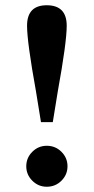

<svg xmlns="http://www.w3.org/2000/svg" viewBox="-20 -696 357 731"><path d="M158 15Q126 15 103 -8Q80 -31 80 -63Q80 -95 103 -118Q126 -141 158 -141Q191 -141 214 -118Q237 -95 237 -63Q237 -31 214 -8Q191 15 158 15ZM158 -676Q234 -676 234 -598Q234 -535 200 -348L181 -231H136L117 -348Q83 -536 83 -598Q83 -676 158 -676Z"/></svg>

Font: TypoPRO Source Serif Pro
Style: Regular
Weight: 600
Designer: Frank Grießhammer
Foundry: Adobe Systems Incorporated
Version: Version 1.017;PS 1.0;hotconv 1.0.79;makeotf.lib2.5.61930